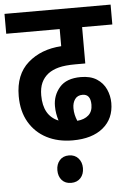

<svg xmlns="http://www.w3.org/2000/svg" viewBox="-56 -664 615 905"><g transform="rotate(-5 251.0 -211.5)"><path d="M269 0Q199 0 146 -27.5Q93 -55 63 -106.5Q33 -158 33 -230Q33 -332 95 -386.5Q157 -441 253 -447V-528H0V-622H502V-528H359V-356H313Q263 -356 233 -348Q203 -340 183 -325Q161 -308 150 -283.5Q139 -259 139 -224Q139 -128 210 -99Q205 -115 202 -132Q199 -149 199 -168Q199 -219 231.5 -256.5Q264 -294 332 -294Q378 -294 407.5 -275Q437 -256 451 -225Q465 -194 465 -160Q465 -86 413 -43Q361 0 269 0ZM285 -151Q285 -134 288.5 -119Q292 -104 298 -90Q332 -93 351.5 -110.5Q371 -128 371 -160Q371 -210 333 -210Q309 -210 297 -193Q285 -176 285 -151ZM184 134Q184 106 200 87.5Q216 69 244 69Q272 69 288.5 87.5Q305 106 305 134Q305 163 288.5 181Q272 199 244 199Q216 199 200 181Q184 163 184 134Z"/></g></svg>

Font: Noto Sans Condensed SemiBold
Style: Regular
Weight: 600
Width: 3
Designer: Monotype Design Team
Foundry: Monotype Imaging Inc.
Version: Version 2.013; ttfautohint (v1.8.4.7-5d5b)